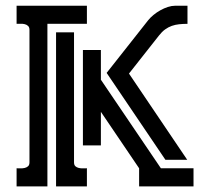

<svg xmlns="http://www.w3.org/2000/svg" viewBox="-20 -664 746 684"><path d="M85 -557.6Q85 -566.9 80.1 -571.5Q75.2 -576.2 68.1 -577.9Q61 -579.6 53.2 -579.3Q45.4 -579.1 39.1 -579.1V-643.6H289.6V-579.1H148.9V0H39.1V-64.5Q45.4 -64.5 53.2 -64.2Q61 -64 68.1 -65.7Q75.2 -67.4 80.1 -71.8Q85 -76.2 85 -85.9ZM275.4 -146V-485.8H339.4V-378.4L339.8 -379.4L553.2 -64.5H669.4V0H475.6V-64.5L339.4 -265.6V-146ZM647.9 -643.6V-579.1Q631.8 -579.1 618.2 -577.6Q604.5 -576.2 592 -571.8Q579.6 -567.4 568.4 -559.3Q557.1 -551.3 546.9 -538.1L439.5 -401.9L647 -94.7H569.3L359.9 -404.3L507.8 -591.8Q515.6 -601.6 526.9 -610.8Q538.1 -620.1 551.3 -627.4Q564.5 -634.8 578.1 -639.2Q591.8 -643.6 604.5 -643.6ZM243.7 -85.9Q243.7 -76.2 248.5 -71.8Q253.4 -67.4 260.5 -65.7Q267.6 -64 275.4 -64.2Q283.2 -64.5 289.6 -64.5V0H179.7V-548.8H243.7Z"/></svg>

Font: Isar CAT
Style: Regular
Weight: 400
Designer: Digitized by Peter Wiegel
Foundry: CAT-Fonts, Peter Wiegel
Version: Version 1.000; ttfautohint (v1.3)